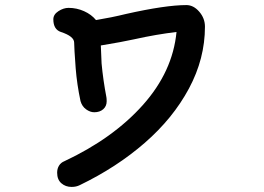

<svg xmlns="http://www.w3.org/2000/svg" viewBox="-20 -738 1040 756"><path d="M787 -633Q787 -507 724 -389.5Q661 -272 550 -175.5Q439 -79 294 -9Q280 -2 262 -2Q238 -2 221.5 -16.5Q205 -31 205 -58Q205 -74 212.5 -86Q220 -98 233 -103Q425 -193 542.5 -324.5Q660 -456 675 -612Q597 -603 507 -583Q462 -573 377 -559L380 -488Q386 -423 399 -355Q400 -350 400 -339Q400 -320 386.5 -308Q373 -296 351 -296Q335 -296 319 -307.5Q303 -319 297 -340Q283 -406 278 -469Q272 -550 272 -570Q272 -595 220 -612Q190 -622 190 -662Q190 -681 210 -694Q230 -707 250 -707Q282 -707 311 -694Q340 -681 358 -659Q419 -669 476 -683Q632 -718 714 -718Q742 -718 764.5 -692Q787 -666 787 -633Z"/></svg>

Font: Tsukimi Rounded SemiBold
Style: Regular
Weight: 600
Designer: Takashi Funayama
Foundry: Takashi Funayama
Version: Version 1.032; ttfautohint (v1.8.3)